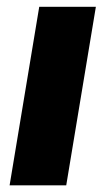

<svg xmlns="http://www.w3.org/2000/svg" viewBox="-20 -556 316 576"><path d="M8.8 0 97.7 -535.6H267.6L178.7 0Z"/></svg>

Font: Inter 20pt ExtraBold
Style: Italic
Weight: 800
Italic angle: -9.3988°
Version: Version 4.001;git-66647c0bb